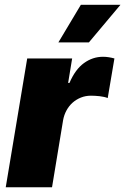

<svg xmlns="http://www.w3.org/2000/svg" viewBox="-20 -793 530 813"><path d="M4.3 0 95.2 -545.5H285.5L268.5 -441.8H274.1Q298.7 -499.3 335.6 -525.9Q372.5 -552.6 416.2 -552.6Q429 -552.6 440.9 -550.6Q452.8 -548.7 464.5 -545.5L436.1 -377.8Q429.3 -380.7 420.3 -382.6Q411.2 -384.6 401.6 -385.7Q392 -386.7 382.5 -387.3Q372.9 -387.8 365.1 -387.8Q342.3 -387.8 322.4 -379.8Q302.6 -371.8 287.1 -358Q271.7 -344.1 261.4 -325.1Q251.1 -306.1 247.2 -284.1L200.3 0ZM227.3 -613.6 322.4 -772.7H490.1L356.5 -613.6Z"/></svg>

Font: Inter P Black
Style: Italic
Weight: 900
Italic angle: -9.40001°
Designer: Rasmus Andersson
Foundry: rsms
Version: Version 3.018;git-588b23468